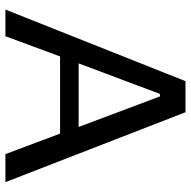

<svg xmlns="http://www.w3.org/2000/svg" viewBox="-18 -670 689 692"><g transform="rotate(90 326.0 -324.5)"><path d="M273 -649H385L637 0H536L462 -197H184L111 0H15ZM438 -264 328 -557H319L209 -264Z"/></g></svg>

Font: Play
Style: Regular
Weight: 400
Designer: Jonas Hecksher (Cyrillic expansion: Cyreal)
Foundry: Jonas Hecksher, Playtype, e-types AS
Version: Version 2.101; ttfautohint (v1.5.65-e2d9)